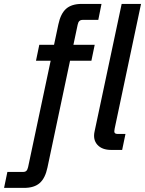

<svg xmlns="http://www.w3.org/2000/svg" viewBox="-119 -752 727 963"><path d="M-98.6 190.4 -82 110.4H-3.4Q7.8 110.4 13.4 104.7Q19 99.1 22 85.9L173.8 -629.9Q185.1 -683.6 212.6 -708Q240.2 -732.4 291 -732.4H390.1L374 -652.3H295.9Q285.2 -652.3 279.1 -646.5Q272.9 -640.6 270.5 -627.9L119.1 87.9Q107.9 141.6 80.3 166Q52.7 190.4 1.5 190.4ZM61.5 -447.3 78.1 -527.3H356L339.4 -447.3ZM439 0Q392.6 0 369.4 -25.9Q346.2 -51.8 355.5 -93.3L491.2 -732.4H588.4L456.1 -106.9Q452.6 -91.8 456.1 -85.9Q459.5 -80.1 473.1 -80.1H510.3L493.7 0Z"/></svg>

Font: Schibsted Grotesk Medium
Style: Italic
Weight: 500
Italic angle: -12°
Designer: Bakken & Baeck AS, Henrik Kongsvoll
Foundry: Schibsted ASA
Version: Version 1.100;gftools[0.9.25]